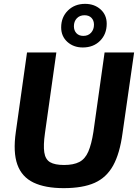

<svg xmlns="http://www.w3.org/2000/svg" viewBox="-20 -962 722 995"><path d="M675 -690 615 -272Q601 -167 566.5 -104.5Q532 -42 470.5 -14.5Q409 13 310 13Q214 13 153.5 -16Q93 -45 70 -109Q47 -173 62 -278L120 -690H272L213 -272Q204 -209 209.5 -172.5Q215 -136 239.5 -121.5Q264 -107 312 -107Q361 -107 391 -122.5Q421 -138 437.5 -176Q454 -214 464 -278L522 -690ZM421 -942Q469 -942 501 -913.5Q533 -885 533 -839Q533 -785 498.5 -750.5Q464 -716 409 -716Q361 -716 329 -745Q297 -774 297 -820Q297 -873 332 -907.5Q367 -942 421 -942ZM418 -883Q393 -883 378 -867Q363 -851 363 -826Q363 -804 376 -790Q389 -776 412 -776Q437 -776 452 -792.5Q467 -809 467 -834Q467 -856 454 -869.5Q441 -883 418 -883Z"/></svg>

Font: Exo 2
Style: Bold Italic
Weight: 700
Italic angle: -8°
Designer: Natanael Gama
Foundry: Natanael Gama
Version: Version 2.010